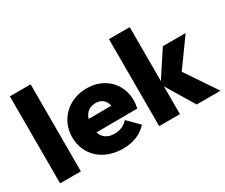

<svg xmlns="http://www.w3.org/2000/svg" viewBox="-119 -1055 1633 1393"><g transform="rotate(-30 697.5 -359.0)"><path d="M51 0H225V-729H51Z M574 11C660 11 729 -17 778 -72L687 -163C658 -130 621 -114 574 -114C517 -114 479 -140 464 -188L807 -190C813 -217 815 -237 815 -256C815 -398 709 -501 561 -501C408 -501 294 -392 294 -245C294 -94 409 11 574 11ZM464 -301C478 -349 514 -376 563 -376C613 -376 643 -351 655 -302Z M1195 0H1395L1220 -260L1385 -489H1194L1055 -277V-729H881V0H1055V-233Z"/></g></svg>

Font: MV Cash ExtraBold
Style: Regular
Weight: 800
Designer: Rodrigo Fuenzalida
Foundry: fragTYPE
Version: Version 1.100;Glyphs 3.1.2 (3151)